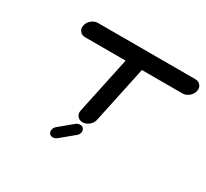

<svg xmlns="http://www.w3.org/2000/svg" viewBox="-177 -975 1555 1452"><g transform="rotate(30 600.5 -249.0)"><path d="M1142.6 -709Q1171.9 -709 1188.5 -688.5Q1200.7 -673.3 1200.7 -653.8Q1200.7 -646.5 1198.7 -638.2Q1192.4 -608.4 1167 -587.6Q1141.6 -566.9 1112.3 -566.9H758.3L652.8 -70.8Q646.5 -41.5 621.3 -20.8Q596.2 0 566.9 0Q537.1 0 521 -21Q508.8 -35.6 508.8 -55.2Q508.8 -62.5 510.7 -70.8L616.2 -566.9H262.2Q232.9 -566.9 216.3 -587.9Q204.6 -602.5 204.6 -622.1Q204.6 -629.9 206.5 -638.2Q212.9 -667.5 238 -688.2Q263.2 -709 292.5 -709ZM598.6 71.3Q594.7 90.3 578.1 104L464.4 197.8Q447.8 211.4 428.2 211.4Q409.2 211.4 398.4 197.8Q390.6 187.5 390.6 174.3Q390.6 169.9 391.6 164.6Q396 145.5 412.6 131.3L525.4 38.1Q542 24.4 561.5 24.4Q581.1 24.4 591.8 38.1Q599.6 48.3 599.6 61.5Q599.6 65.9 598.6 71.3Z"/></g></svg>

Font: Robtronika
Style: Italic
Weight: 400
Italic angle: -12°
Designer: GGBot
Version: 1.00